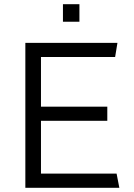

<svg xmlns="http://www.w3.org/2000/svg" viewBox="-20 -889 633 909"><path d="M536 -686 525 -619H174V-384H488V-317H174V-67H532L545 0H100V-686ZM356 -786H278V-869H356Z"/></svg>

Font: Chivo Light
Style: Regular
Weight: 300
Designer: Hector Gatti
Foundry: Omnibus-Type
Version: Version 1.007